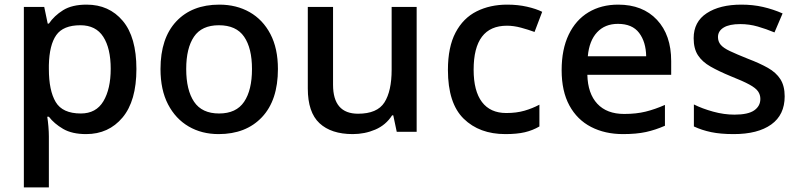

<svg xmlns="http://www.w3.org/2000/svg" viewBox="-20 -569 3451 829"><path d="M354 -549Q451 -549 510 -479Q569 -409 569 -271Q569 -133 509 -61.5Q449 10 352 10Q291 10 252.5 -12.5Q214 -35 191 -65H184Q187 -47 189 -23Q191 1 191 20V240H83V-539H171L186 -467H191Q214 -501 252.5 -525Q291 -549 354 -549ZM327 -460Q253 -460 223 -417.5Q193 -375 191 -288V-271Q191 -178 220.5 -128.5Q250 -79 329 -79Q395 -79 426.5 -132Q458 -185 458 -272Q458 -360 426 -410Q394 -460 327 -460Z M1180 -271Q1180 -136 1111 -63Q1042 10 924 10Q851 10 794.5 -23Q738 -56 705.5 -118.5Q673 -181 673 -271Q673 -404 741 -476.5Q809 -549 927 -549Q1001 -549 1058 -516.5Q1115 -484 1147.5 -422Q1180 -360 1180 -271ZM784 -271Q784 -180 818 -129.5Q852 -79 926 -79Q1000 -79 1034 -129.5Q1068 -180 1068 -271Q1068 -361 1034 -410.5Q1000 -460 925 -460Q851 -460 817.5 -410.5Q784 -361 784 -271Z M1779 -539V0H1693L1678 -71H1673Q1646 -29 1600.5 -9.5Q1555 10 1503 10Q1410 10 1359.5 -37Q1309 -84 1309 -187V-539H1418V-203Q1418 -78 1526 -78Q1609 -78 1640 -127Q1671 -176 1671 -268V-539Z M2162 10Q2050 10 1982 -56.5Q1914 -123 1914 -267Q1914 -366 1947 -428.5Q1980 -491 2038 -520Q2096 -549 2170 -549Q2216 -549 2255.5 -540Q2295 -531 2321 -518L2288 -431Q2261 -441 2229.5 -449.5Q2198 -458 2169 -458Q2025 -458 2025 -268Q2025 -176 2061 -128.5Q2097 -81 2166 -81Q2210 -81 2244.5 -91Q2279 -101 2309 -117V-23Q2280 -6 2246 2Q2212 10 2162 10Z M2649 -549Q2755 -549 2816.5 -483.5Q2878 -418 2878 -305V-246H2516Q2518 -165 2559 -121Q2600 -77 2675 -77Q2727 -77 2767.5 -87Q2808 -97 2851 -116V-26Q2810 -8 2769 1Q2728 10 2670 10Q2592 10 2532 -21Q2472 -52 2438.5 -113.5Q2405 -175 2405 -266Q2405 -356 2435.5 -419.5Q2466 -483 2521 -516Q2576 -549 2649 -549ZM2648 -466Q2592 -466 2558 -429.5Q2524 -393 2518 -326H2770Q2769 -388 2739.5 -427Q2710 -466 2648 -466Z M3368 -153Q3368 -73 3310 -31.5Q3252 10 3148 10Q3091 10 3050.5 1.5Q3010 -7 2976 -23V-118Q3012 -100 3059 -87Q3106 -74 3151 -74Q3210 -74 3236.5 -92.5Q3263 -111 3263 -142Q3263 -160 3253 -174.5Q3243 -189 3215.5 -204Q3188 -219 3135 -240Q3084 -261 3048 -281.5Q3012 -302 2993.5 -330.5Q2975 -359 2975 -404Q2975 -475 3031.5 -512Q3088 -549 3181 -549Q3231 -549 3274.5 -539Q3318 -529 3359 -511L3324 -429Q3288 -444 3251.5 -454.5Q3215 -465 3176 -465Q3129 -465 3104.5 -450Q3080 -435 3080 -409Q3080 -390 3091.5 -376Q3103 -362 3131.5 -348.5Q3160 -335 3210 -315Q3260 -296 3295.5 -276Q3331 -256 3349.5 -227Q3368 -198 3368 -153Z"/></svg>

Font: Noto Sans Sora Sompeng Medium
Style: Regular
Weight: 500
Designer: Monotype Design Team. David Williams.
Foundry: Monotype Imaging Inc.
Version: Version 2.101; ttfautohint (v1.8.4.7-5d5b)